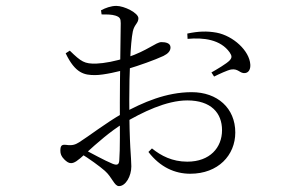

<svg xmlns="http://www.w3.org/2000/svg" viewBox="-20 -574 1040 652"><path d="M626 16C721 16 779 -47 779 -124C779 -207 718 -261 631 -261C545 -261 466 -227 395 -188C343 -159 278 -109 249 -91C236 -83 226 -79 205 -82C189 -84 185 -79 185 -62C185 -52 188 -43 198 -33C206 -25 213 -20 221 -20C232 -20 243 -27 271 -53C309 -88 356 -129 399 -155C463 -193 545 -233 616 -233C697 -233 734 -190 734 -132C734 -73 693 -25 616 -25C565 -25 527 -45 496 -70L484 -58C524 -6 574 16 626 16ZM384 58C407 58 426 24 426 -9C426 -41 419 -75 419 -235C419 -324 423 -429 431 -467C436 -491 450 -495 450 -512C450 -530 402 -554 375 -554C357 -554 338 -547 323 -539L325 -525C345 -525 359 -525 372 -521C387 -516 390 -511 390 -495C390 -460 387 -314 387 -226C387 -130 388 -68 385 -29C384 -14 377 -12 362 -18C335 -29 292 -53 263 -68L252 -54C282 -36 319 -9 336 6C361 28 368 58 384 58ZM303 -319C333 -319 387 -332 414 -340C451 -351 505 -370 535 -384C551 -392 559 -401 559 -413C559 -428 542 -431 528 -431C510 -431 481 -402 412 -379C372 -366 334 -359 307 -358C267 -357 256 -364 217 -402L203 -393C236 -324 267 -319 303 -319ZM813 -326C826 -328 831 -341 830 -355C827 -402 772 -452 716 -463C683 -469 654 -468 616 -460L617 -442C671 -447 729 -440 760 -396C768 -384 768 -378 760 -369C750 -358 714 -337 698 -328L707 -314C723 -322 753 -336 765 -338C790 -342 795 -323 813 -326Z"/></svg>

Font: Source Han Serif CN VF
Style: Regular
Weight: 250
Designer: Ryoko NISHIZUKA 西塚涼子 (kana & ideographs); Frank Grießhammer (Latin, Greek & Cyrillic); Wenlong ZHANG 张文龙 (bopomofo); San
Foundry: Adobe
Version: Version 2.002;hotconv 1.1.0;makeotfexe 2.6.0